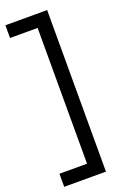

<svg xmlns="http://www.w3.org/2000/svg" viewBox="-168 -759 647 994"><g transform="rotate(-20 155.0 -262.0)"><path d="M233 183H3V111H155V-637H3V-707H233Z"/></g></svg>

Font: Hind Colombo
Style: Regular
Weight: 400
Designer: Jyotish Sonowal, Aditi Pimprikar
Foundry: Indian Type Foundry
Version: Version 1.000;PS 1.0;hotconv 1.0.86;makeotf.lib2.5.63406; tt